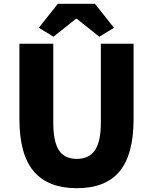

<svg xmlns="http://www.w3.org/2000/svg" viewBox="-20 -975 803 1009"><path d="M158 -74Q82 -162 82 -350V-745H260V-331Q260 -231 289.5 -185.5Q319 -140 384 -140Q448 -140 479 -185.5Q510 -231 510 -331V-745H682V-350Q682 -163 608.5 -74.5Q535 14 384 14Q233 14 158 -74ZM184 -829 284 -955H479L579 -829L502 -782L384 -876H379L261 -782Z"/></svg>

Font: Merged Yaku Han JP Black
Style: Regular
Weight: 900
Designer: Ryoko NISHIZUKA 西塚涼子 (kana, bopomofo & ideographs); Paul D. Hunt (Latin, Greek & Cyrillic); Sandoll Communications 산돌커뮤니
Foundry: Adobe
Version: Version 2.004